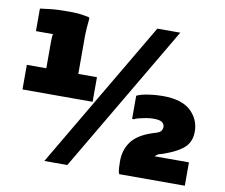

<svg xmlns="http://www.w3.org/2000/svg" viewBox="-79 -825 1081 922"><g transform="rotate(10 461.0 -363.5)"><path d="M30 -440H125V-559Q125 -570 125.5 -585Q126 -600 128 -607H45V-717Q62 -719 94 -723Q126 -727 185 -727Q226 -727 250 -723Q274 -719 284 -717L287 -712Q285 -696 283 -667.5Q281 -639 281 -622V-440H372V-320H30ZM193 0 617 -720H729L305 0ZM558 0Q553 -11 552 -28.5Q551 -46 551 -63Q551 -117 580 -157Q609 -197 677 -220L702 -228Q717 -233 722.5 -241.5Q728 -250 728 -261Q728 -272 717.5 -281.5Q707 -291 674 -291Q657 -291 637.5 -287.5Q618 -284 602.5 -280Q587 -276 583 -272H573V-385Q593 -395 628.5 -400.5Q664 -406 698 -406Q793 -406 836.5 -364.5Q880 -323 880 -264Q880 -215 849 -186Q818 -157 746 -132L731 -128Q719 -124 711 -114H878V0Z"/></g></svg>

Font: Kufam Black
Style: Regular
Weight: 900
Designer: Wael Morcos, Artur Schmal
Foundry: Original Type
Version: Version 1.301; ttfautohint (v1.8.3)